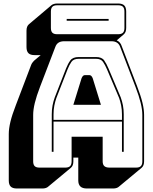

<svg xmlns="http://www.w3.org/2000/svg" viewBox="-20 -955 870 1094"><path d="M653 -760Q672 -760 680.5 -768.5Q689 -777 689 -796V-889Q689 -908 680.5 -916.5Q672 -925 653 -925H306Q287 -925 278.5 -916.5Q270 -908 270 -889V-796Q270 -777 278.5 -768.5Q287 -760 306 -760ZM360 -847H599V-837H360ZM285 -303V-272H675V-303Q675 -330 670.5 -353Q666 -376 659 -396L590 -559Q579 -585 567 -602.5Q555 -620 527 -620H429Q399 -620 387 -602.5Q375 -585 365 -560L301 -396Q294 -376 289.5 -353Q285 -330 285 -303ZM445 -510Q449 -519 453.5 -523Q458 -527 464 -527H489Q495 -527 499.5 -523Q504 -519 508 -510L555 -358H398ZM675 -90V-262H285V-90H275V-303Q275 -331 279.5 -354.5Q284 -378 292 -400L356 -564Q367 -592 381 -611Q395 -630 429 -630H527Q560 -630 573.5 -611Q587 -592 599 -563L668 -400Q676 -378 680.5 -354.5Q685 -331 685 -303V-90ZM388 -36V-176H565V-36Q565 -17 574.5 -8.5Q584 0 604 0H755Q774 0 782.5 -8.5Q791 -17 791 -36V-300Q791 -330 781.5 -369Q772 -408 752 -460L665 -687Q659 -704 646.5 -712Q634 -720 615 -720H346Q326 -720 313.5 -712Q301 -704 295 -687L208 -460Q188 -408 178.5 -369Q169 -330 169 -300V-36Q169 -17 177.5 -8.5Q186 0 205 0H352Q371 0 379.5 -8.5Q388 -17 388 -36ZM254 109Q250 113 241.5 116Q233 119 223 119H76Q52 119 41 108Q30 97 30 73V-191Q30 -222 39.5 -261.5Q49 -301 70 -355L156 -581Q159 -590 163.5 -596.5Q168 -603 173 -608L174 -609L212 -641H177Q153 -641 142 -652Q131 -663 131 -687V-780Q131 -793 134.5 -802Q138 -811 145 -817L274 -926Q279 -930 287.5 -932.5Q296 -935 306 -935H653Q677 -935 688 -924Q699 -913 699 -889V-796Q699 -783 695.5 -774Q692 -765 685 -759L645 -725Q655 -721 662.5 -712.5Q670 -704 674 -691L761 -464Q782 -410 791.5 -370.5Q801 -331 801 -300V-36Q801 -23 797.5 -14Q794 -5 787 1L657 109Q653 113 644.5 116Q636 119 626 119H475Q450 119 438 107.5Q426 96 426 73V-57H398V-36Q398 -23 394.5 -14Q391 -5 384 1Z"/></svg>

Font: Bungee Shade
Style: Regular
Weight: 400
Designer: David Jonathan Ross
Foundry: David Jonathan Ross
Version: Version 1.000;PS 1.0;hotconv 1.0.72;makeotf.lib2.5.5900